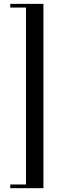

<svg xmlns="http://www.w3.org/2000/svg" viewBox="-20 -792 336 993"><path d="M32.7 0ZM114.3 -752.9V162.1H33.2V181.2H204.6V-772H33.2V-752.9Z"/></svg>

Font: TypoPRO Playfair Display
Style: Regular
Weight: 400
Designer: Claus Eggers Sørensen
Foundry: Claus Eggers Sørensen
Version: Version 1.004;PS 001.004;hotconv 1.0.70;makeotf.lib2.5.58329